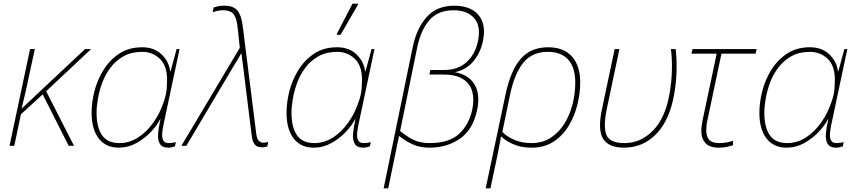

<svg xmlns="http://www.w3.org/2000/svg" viewBox="-20 -796 4707 1048"><path d="M32 0 144 -528H170L139 -384Q129 -335 119 -291.5Q109 -248 98 -204H99L444 -528H477L232 -298L384 0H355L213 -281L94 -172L58 0Z M628 10Q558 10 519 -40Q480 -90 480 -181Q480 -238 496 -300Q512 -362 546 -416Q580 -470 632 -504Q684 -538 756 -538Q821 -538 861.5 -499.5Q902 -461 909 -407H911L944 -528H960L873 -118Q870 -102 867.5 -87Q865 -72 865 -59Q865 -40 872.5 -27.5Q880 -15 902 -15Q911 -15 921.5 -16.5Q932 -18 940 -21L935 3Q916 10 899 10Q865 10 852.5 -11Q840 -32 843 -67Q846 -102 856 -145H854Q838 -113 804.5 -77Q771 -41 725.5 -15.5Q680 10 628 10ZM632 -15Q686 -15 733 -45Q780 -75 817 -127Q854 -179 875 -244Q888 -282 890 -313Q892 -344 892 -360Q892 -438 852 -475.5Q812 -513 756 -513Q698 -513 655.5 -489.5Q613 -466 584 -428Q555 -390 538.5 -345.5Q522 -301 514.5 -257.5Q507 -214 507 -181Q507 -102 536.5 -58.5Q566 -15 632 -15Z M1410 8Q1382 8 1370 -8Q1358 -24 1354 -55L1308 -426Q1305 -450 1302.5 -467.5Q1300 -485 1298 -504H1296Q1286 -486 1275.5 -468Q1265 -450 1254 -433L997 0H970L1289 -535L1277 -646Q1272 -696 1255.5 -718Q1239 -740 1197 -740Q1180 -740 1165.5 -736.5Q1151 -733 1141 -729L1146 -755Q1157 -759 1171 -762Q1185 -765 1202 -765Q1254 -765 1275.5 -739Q1297 -713 1304 -660L1379 -64Q1383 -36 1393.5 -26.5Q1404 -17 1418 -17Q1426 -17 1433 -18.5Q1440 -20 1444 -21L1439 3Q1433 5 1426.5 6.5Q1420 8 1410 8Z M1692 10Q1622 10 1583 -40Q1544 -90 1544 -181Q1544 -238 1560 -300Q1576 -362 1610 -416Q1644 -470 1696 -504Q1748 -538 1820 -538Q1885 -538 1925.5 -499.5Q1966 -461 1973 -407H1975L2008 -528H2024L1937 -118Q1934 -102 1931.5 -87Q1929 -72 1929 -59Q1929 -40 1936.5 -27.5Q1944 -15 1966 -15Q1975 -15 1985.5 -16.5Q1996 -18 2004 -21L1999 3Q1980 10 1963 10Q1929 10 1916.5 -11Q1904 -32 1907 -67Q1910 -102 1920 -145H1918Q1902 -113 1868.5 -77Q1835 -41 1789.5 -15.5Q1744 10 1692 10ZM1696 -15Q1750 -15 1797 -45Q1844 -75 1881 -127Q1918 -179 1939 -244Q1952 -282 1954 -313Q1956 -344 1956 -360Q1956 -438 1916 -475.5Q1876 -513 1820 -513Q1762 -513 1719.5 -489.5Q1677 -466 1648 -428Q1619 -390 1602.5 -345.5Q1586 -301 1578.5 -257.5Q1571 -214 1571 -181Q1571 -102 1600.5 -58.5Q1630 -15 1696 -15ZM1818 -606 1819 -612 1904 -776H1934L1933 -769L1839 -606Z M2074 232 2233 -540Q2254 -641 2309 -703Q2364 -765 2461 -765Q2517 -765 2556.5 -743Q2596 -721 2612.5 -678Q2629 -635 2616 -572Q2604 -511 2565 -463Q2526 -415 2463 -402Q2536 -389 2569 -337Q2602 -285 2585 -199Q2563 -90 2492 -40Q2421 10 2324 10Q2273 10 2235 -7Q2197 -24 2158 -54L2099 232ZM2325 -15Q2432 -15 2486.5 -66Q2541 -117 2558 -199Q2569 -252 2558 -295Q2547 -338 2508.5 -363.5Q2470 -389 2399 -389H2324L2329 -414H2404Q2481 -414 2528 -458Q2575 -502 2589 -572Q2606 -653 2568.5 -696.5Q2531 -740 2456 -740Q2370 -740 2323.5 -686Q2277 -632 2257 -536L2164 -81Q2200 -51 2236.5 -33Q2273 -15 2325 -15Z M2740 -283Q2767 -411 2822 -474.5Q2877 -538 2972 -538Q3056 -538 3101.5 -488Q3147 -438 3147 -346Q3147 -289 3132 -226.5Q3117 -164 3085 -110.5Q3053 -57 3002.5 -23.5Q2952 10 2880 10Q2825 10 2781.5 -9Q2738 -28 2715 -52Q2709 -19 2703.5 9Q2698 37 2693 62L2657 232H2631ZM2881 -15Q2941 -15 2986 -44Q3031 -73 3061 -121.5Q3091 -170 3105.5 -228.5Q3120 -287 3120 -346Q3120 -427 3082 -470Q3044 -513 2970 -513Q2884 -513 2835.5 -452.5Q2787 -392 2763 -274L2722 -76Q2748 -49 2789 -32Q2830 -15 2881 -15Z M3386 10Q3303 10 3272.5 -37.5Q3242 -85 3265 -197L3335 -528H3361L3292 -201Q3272 -105 3290 -60Q3308 -15 3389 -15Q3477 -15 3544 -83Q3611 -151 3634 -282Q3646 -349 3647.5 -414Q3649 -479 3642 -528H3668Q3674 -479 3673 -415.5Q3672 -352 3660 -282Q3635 -140 3562.5 -65Q3490 10 3386 10Z M3903 10Q3854 10 3831 -14.5Q3808 -39 3808 -82Q3808 -95 3810 -109.5Q3812 -124 3815 -140L3892 -503H3754L3760 -528H4110L4104 -503H3918L3842 -143Q3838 -127 3836.5 -112Q3835 -97 3835 -84Q3835 -51 3851 -33Q3867 -15 3904 -15Q3928 -15 3946.5 -18.5Q3965 -22 3981 -28V-3Q3965 2 3947 6Q3929 10 3903 10Z M4273 10Q4203 10 4164 -40Q4125 -90 4125 -181Q4125 -238 4141 -300Q4157 -362 4191 -416Q4225 -470 4277 -504Q4329 -538 4401 -538Q4466 -538 4506.5 -499.5Q4547 -461 4554 -407H4556L4589 -528H4605L4518 -118Q4515 -102 4512.5 -87Q4510 -72 4510 -59Q4510 -40 4517.5 -27.5Q4525 -15 4547 -15Q4556 -15 4566.5 -16.5Q4577 -18 4585 -21L4580 3Q4561 10 4544 10Q4510 10 4497.5 -11Q4485 -32 4488 -67Q4491 -102 4501 -145H4499Q4483 -113 4449.5 -77Q4416 -41 4370.5 -15.5Q4325 10 4273 10ZM4277 -15Q4331 -15 4378 -45Q4425 -75 4462 -127Q4499 -179 4520 -244Q4533 -282 4535 -313Q4537 -344 4537 -360Q4537 -438 4497 -475.5Q4457 -513 4401 -513Q4343 -513 4300.5 -489.5Q4258 -466 4229 -428Q4200 -390 4183.5 -345.5Q4167 -301 4159.5 -257.5Q4152 -214 4152 -181Q4152 -102 4181.5 -58.5Q4211 -15 4277 -15Z"/></svg>

Font: Noto Sans Thin
Style: Italic
Weight: 100
Italic angle: -12°
Designer: Monotype Design Team
Foundry: Monotype Imaging Inc.
Version: Version 2.013; ttfautohint (v1.8.4.7-5d5b)